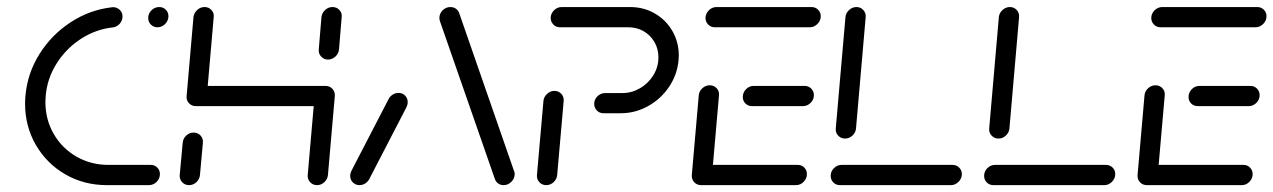

<svg xmlns="http://www.w3.org/2000/svg" viewBox="-20 -539 3707 559"><path d="M53 -237Q53 -248.5 54.1 -260Q59.6 -325.2 94.8 -381.5Q130 -437.8 185.6 -474.1Q241.1 -510.4 305.6 -517.8L309.3 -518.1Q320.4 -518.1 328.5 -510.4Q336.7 -502.6 336.7 -491.5Q336.7 -479.3 328.9 -470.2Q321.1 -461.1 309.3 -459.3Q259.3 -454.1 215.9 -426.1Q172.6 -398.1 145 -354.4Q117.4 -310.7 113 -260Q112.2 -247.4 112.2 -241.9Q112.2 -191.1 136.3 -149.3Q160.4 -107.4 202.4 -83.1Q244.4 -58.9 295.9 -58.9H418.9Q430.4 -58.9 438 -51.1Q445.6 -43.3 445.6 -32.2Q445.6 -19.3 436.1 -9.6Q426.7 0 413.7 0H291.1Q224.4 0 170 -31.5Q115.6 -63 84.3 -117.2Q53 -171.5 53 -237ZM411.5 -486.7Q411.5 -499.6 421.1 -509.1Q430.7 -518.5 443.7 -518.5Q455.2 -518.5 462.8 -510.7Q470.4 -503 470.4 -491.9Q470.4 -478.9 460.9 -469.3Q451.5 -459.6 438.5 -459.6Q427 -459.6 419.3 -467.4Q411.5 -475.2 411.5 -486.7Z M530.4 0Q518.1 0 510.2 -8.7Q502.2 -17.4 503.3 -29.6L511.9 -123.3Q513 -135.6 522.2 -144.3Q531.5 -153 543.7 -153Q555.9 -153 563.9 -144.3Q571.9 -135.6 570.7 -123.3L562.2 -29.6Q561.1 -17.4 551.9 -8.7Q542.6 0 530.4 0ZM575.6 -518.5Q587.8 -518.5 595.7 -509.8Q603.7 -501.1 602.2 -489.3L582.2 -259.3Q581.1 -247 571.9 -238.5Q562.6 -230 550.4 -230Q538.1 -230 530.2 -238.5Q522.2 -247 523.3 -259.3L543.3 -489.3Q544.8 -501.5 554.1 -510Q563.3 -518.5 575.6 -518.5ZM923 -230H550.4L555.2 -288.9H927.8ZM927.8 -288.9Q940 -288.9 948 -280.2Q955.9 -271.5 954.8 -259.3L934.8 -29.6Q933.7 -17.4 924.4 -8.7Q915.2 0 903 0Q890.7 0 882.8 -8.7Q874.8 -17.4 875.9 -29.6L895.9 -259.3Q897 -271.5 906.5 -280.2Q915.9 -288.9 927.8 -288.9ZM934.8 -365.6Q923 -365.6 915 -374.3Q907 -383 908.1 -395.2L915.9 -489.3Q917.4 -501.5 926.7 -510Q935.9 -518.5 948.1 -518.5Q960.4 -518.5 968.3 -509.8Q976.3 -501.1 974.8 -489.3L967 -395.2Q965.9 -383 956.5 -374.3Q947 -365.6 934.8 -365.6Z M1026.7 0Q1015.2 0 1007.4 -7.8Q999.6 -15.6 999.6 -27Q999.6 -34.4 1003.3 -41.9L1111.9 -251.5Q1116.3 -259.3 1123.9 -263.9Q1131.5 -268.5 1140.4 -268.5Q1151.9 -268.5 1159.4 -260.7Q1167 -253 1167 -241.5Q1167 -234.1 1163.3 -226.7L1054.8 -17Q1050.4 -9.3 1042.8 -4.6Q1035.2 0 1026.7 0ZM1478.5 -33Q1478.5 -19.6 1468.9 -9.8Q1459.3 0 1446.3 0Q1437.4 0 1430.7 -4.6Q1424.1 -9.3 1421.1 -17L1261.1 -476.7Q1259.3 -481.5 1259.3 -486.7Q1259.3 -499.6 1268.9 -509.1Q1278.5 -518.5 1291.1 -518.5Q1300 -518.5 1306.9 -513.9Q1313.7 -509.3 1316.7 -501.5L1476.3 -41.9Q1478.5 -38.1 1478.5 -33Z M1570.4 0Q1558.1 0 1550.2 -8.7Q1542.2 -17.4 1543.3 -29.6L1562.2 -244.8Q1563.3 -257 1572.8 -265.7Q1582.2 -274.4 1594.1 -274.4Q1606.3 -274.4 1614.3 -265.7Q1622.2 -257 1621.1 -244.8L1602.2 -29.6Q1601.1 -17.4 1591.9 -8.7Q1582.6 0 1570.4 0ZM1710 -236.7Q1710 -249.6 1719.6 -258.9Q1729.3 -268.1 1742.2 -268.1H1792.6Q1819.6 -268.1 1843.9 -282.4Q1868.1 -296.7 1882.6 -320.6Q1897 -344.4 1897 -372.2Q1897 -396.3 1885.6 -416.3Q1874.1 -436.3 1854.1 -448Q1834.1 -459.6 1809.3 -459.6H1610.4Q1598.1 -459.6 1590.4 -468.3Q1582.6 -477 1583.3 -489.3Q1584.8 -501.5 1594.1 -510Q1603.3 -518.5 1615.6 -518.5H1814.4Q1854.1 -518.5 1886.5 -499.8Q1918.9 -481.1 1937.6 -448.7Q1956.3 -416.3 1956.3 -377.4Q1956.3 -373 1955.6 -364.1Q1951.9 -321.9 1928 -286.3Q1904.1 -250.7 1866.7 -230Q1829.3 -209.3 1787.4 -209.3H1737Q1725.6 -209.3 1717.8 -217.2Q1710 -225.2 1710 -236.7Z M1994.1 -28.5 2014.4 -261.5Q2015.6 -273.7 2025 -282.2Q2034.4 -290.7 2046.3 -290.7Q2058.5 -290.7 2066.5 -282.2Q2074.4 -273.7 2073.3 -261.5L2053 -28.5ZM2329.3 -32.2Q2329.3 -19.3 2319.8 -9.6Q2310.4 0 2297.4 0H2021.1Q2009.6 0 2001.9 -7.8Q1994.1 -15.6 1994.1 -27Q1994.1 -40 2003.5 -49.4Q2013 -58.9 2025.9 -58.9H2302.6Q2314.1 -58.9 2321.7 -51.1Q2329.3 -43.3 2329.3 -32.2ZM2142.6 -256.7Q2142.6 -269.6 2152 -279.3Q2161.5 -288.9 2174.4 -288.9H2322.6Q2334.1 -288.9 2341.9 -281.1Q2349.6 -273.3 2349.6 -261.9Q2349.6 -248.9 2340 -239.4Q2330.4 -230 2317.4 -230H2169.6Q2158.1 -230 2150.4 -237.6Q2142.6 -245.2 2142.6 -256.7ZM2034.1 -489.3Q2035.6 -501.5 2044.8 -510Q2054.1 -518.5 2066.3 -518.5H2342.6Q2354.1 -518.5 2361.9 -510.7Q2369.6 -503 2369.6 -491.9Q2369.6 -478.9 2360 -469.3Q2350.4 -459.6 2337.8 -459.6H2061.1Q2048.9 -459.6 2041.1 -468.3Q2033.3 -477 2034.1 -489.3Z M2780.4 -32.2Q2780.4 -19.3 2770.7 -9.6Q2761.1 0 2748.5 0H2425.6Q2414.1 0 2406.3 -7.8Q2398.5 -15.6 2398.5 -27Q2398.5 -40 2408 -49.4Q2417.4 -58.9 2430.4 -58.9H2753.3Q2764.8 -58.9 2772.6 -51.1Q2780.4 -43.3 2780.4 -32.2ZM2440.4 -135.6Q2428.1 -135.6 2420.2 -144.3Q2412.2 -153 2413.3 -164.8L2441.5 -489.3Q2442.6 -501.1 2452 -509.8Q2461.5 -518.5 2473.7 -518.5Q2485.6 -518.5 2493.5 -509.8Q2501.5 -501.1 2500.4 -489.3L2472.2 -164.8Q2471.1 -153 2461.9 -144.3Q2452.6 -135.6 2440.4 -135.6Z M3227 -32.2Q3227 -19.3 3217.4 -9.6Q3207.8 0 3195.2 0H2872.2Q2860.7 0 2853 -7.8Q2845.2 -15.6 2845.2 -27Q2845.2 -40 2854.6 -49.4Q2864.1 -58.9 2877 -58.9H3200Q3211.5 -58.9 3219.3 -51.1Q3227 -43.3 3227 -32.2ZM2887 -135.6Q2874.8 -135.6 2866.9 -144.3Q2858.9 -153 2860 -164.8L2888.1 -489.3Q2889.3 -501.1 2898.7 -509.8Q2908.1 -518.5 2920.4 -518.5Q2932.2 -518.5 2940.2 -509.8Q2948.1 -501.1 2947 -489.3L2918.9 -164.8Q2917.8 -153 2908.5 -144.3Q2899.3 -135.6 2887 -135.6Z M3291.9 -28.5 3312.2 -261.5Q3313.3 -273.7 3322.8 -282.2Q3332.2 -290.7 3344.1 -290.7Q3356.3 -290.7 3364.3 -282.2Q3372.2 -273.7 3371.1 -261.5L3350.7 -28.5ZM3627 -32.2Q3627 -19.3 3617.6 -9.6Q3608.1 0 3595.2 0H3318.9Q3307.4 0 3299.6 -7.8Q3291.9 -15.6 3291.9 -27Q3291.9 -40 3301.3 -49.4Q3310.7 -58.9 3323.7 -58.9H3600.4Q3611.9 -58.9 3619.4 -51.1Q3627 -43.3 3627 -32.2ZM3440.4 -256.7Q3440.4 -269.6 3449.8 -279.3Q3459.3 -288.9 3472.2 -288.9H3620.4Q3631.9 -288.9 3639.6 -281.1Q3647.4 -273.3 3647.4 -261.9Q3647.4 -248.9 3637.8 -239.4Q3628.1 -230 3615.2 -230H3467.4Q3455.9 -230 3448.1 -237.6Q3440.4 -245.2 3440.4 -256.7ZM3331.9 -489.3Q3333.3 -501.5 3342.6 -510Q3351.9 -518.5 3364.1 -518.5H3640.4Q3651.9 -518.5 3659.6 -510.7Q3667.4 -503 3667.4 -491.9Q3667.4 -478.9 3657.8 -469.3Q3648.1 -459.6 3635.6 -459.6H3358.9Q3346.7 -459.6 3338.9 -468.3Q3331.1 -477 3331.9 -489.3Z"/></svg>

Font: 26F Galaxy Sans Medium
Style: Italic
Weight: 500
Italic angle: -5°
Designer: C₂₉H₂₅N₃O₅
Version: Version 1.200